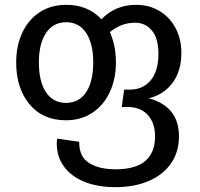

<svg xmlns="http://www.w3.org/2000/svg" viewBox="-20 -559 828 795"><path d="M721 5Q721 71 687.5 118.5Q654 166 594.5 191Q535 216 459 216Q384 216 329 193.5Q274 171 244.5 130Q215 89 215 35Q215 25 217 15L308 28V31Q308 90 349 116Q390 142 459 142Q622 142 622 5Q622 -50 592 -83Q562 -116 508 -116H484L494 -188H518Q572 -188 604 -226.5Q636 -265 636 -337Q636 -400 609 -432.5Q582 -465 539 -465Q482 -465 435 -426Q460 -370 460 -301Q460 -233 435 -178.5Q410 -124 363 -92.5Q316 -61 253 -61Q157 -61 102 -127.5Q47 -194 47 -301Q47 -368 71.5 -422Q96 -476 143 -507.5Q190 -539 254 -539Q345 -539 400 -479Q457 -539 544 -539Q597 -539 639.5 -514Q682 -489 706.5 -443.5Q731 -398 731 -340Q731 -265 694.5 -216Q658 -167 596 -152Q721 -118 721 5ZM366 -301Q366 -379 336.5 -423Q307 -467 254 -467Q201 -467 171 -423Q141 -379 141 -301Q141 -221 170.5 -177Q200 -133 253 -133Q307 -133 336.5 -177Q366 -221 366 -301Z"/></svg>

Font: Fira GO
Style: Regular
Weight: 400
Designer: Carrois Corporate
Foundry: Carrois Corporate GbR
Version: Version 0.300